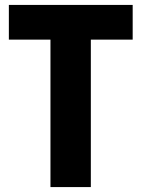

<svg xmlns="http://www.w3.org/2000/svg" viewBox="-20 -760 575 780"><path d="M185 -599H16V-740H519V-599H349V0H185Z"/></svg>

Font: Encode Sans Compressed
Style: ExtraBold
Weight: 800
Designer: Pablo Impallari, Andres Torresi
Foundry: Pablo Impallari, Andres Torresi
Version: Version 1.000; ttfautohint (v1.00) -l 8 -r 50 -G 200 -x 14 -